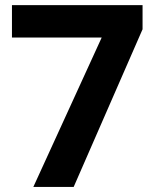

<svg xmlns="http://www.w3.org/2000/svg" viewBox="-20 -733 611 753"><path d="M269 0 539.1 -618.2V-712.9H26.9V-585.9H378.9L110.8 0Z"/></svg>

Font: Samim
Style: Bold
Weight: 700
Foundry: DejaVu fonts team - Redesigned by Saber Rastikerdar
Version: Version 4.0.5